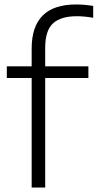

<svg xmlns="http://www.w3.org/2000/svg" viewBox="-20 -838 436 858"><path d="M121.5 0V-489.5H10.5V-541.5H121.5V-621Q121.5 -818 319.5 -818Q357 -818 396.5 -811.5V-758.5Q358 -765.5 323.5 -765.5Q251.5 -765.5 216.8 -733.5Q182 -701.5 182 -624.5V-541.5H375V-489.5H182V0Z"/></svg>

Font: Encode Sans SemiExpanded SemiExpanded Light
Style: Regular
Weight: 300
Width: 6
Designer: Multiple Designers
Foundry: Impallari Type
Version: Version 3.000; ttfautohint (v1.8.3) -l 8 -r 50 -G 200 -x 14 